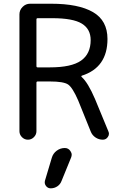

<svg xmlns="http://www.w3.org/2000/svg" viewBox="-20 -775 659 1037"><path d="M176.8 -418Q176.8 -411.1 183.6 -411.1H249Q366.2 -411.1 418 -447.8Q469.7 -484.4 469.7 -558.6Q469.7 -618.2 421.9 -647.5Q374 -676.8 261.7 -676.8H183.6Q176.8 -676.8 176.8 -669.9ZM253.9 242.2Q238.3 242.2 228.5 229.5Q218.8 216.8 222.7 201.2L259.8 77.1Q266.6 53.7 286.1 39.1Q305.7 24.4 330.1 24.4Q349.6 24.4 360.4 41Q367.2 50.8 367.2 60.5Q367.2 67.4 364.3 75.2L312.5 202.1Q305.7 220.7 289.6 231.4Q273.4 242.2 253.9 242.2ZM176.8 -66.4Q176.8 -47.9 163.1 -34.2Q149.4 -20.5 130.9 -20.5Q112.3 -20.5 98.6 -34.2Q85 -47.9 85 -66.4V-697.3Q85 -720.7 102.1 -737.8Q119.1 -754.9 142.6 -754.9H255.9Q404.3 -754.9 482.4 -709.5Q560.5 -664.1 560.5 -564.5Q560.5 -410.2 421.9 -366.2Q419.9 -365.2 419.4 -363.3Q418.9 -361.3 420.9 -359.4Q455.1 -329.1 493.2 -240.2L565.4 -65.4Q568.4 -58.6 568.4 -52.7Q568.4 -43 562.5 -35.2Q552.7 -20.5 535.2 -20.5Q513.7 -20.5 495.6 -32.7Q477.5 -44.9 469.7 -65.4L402.3 -232.4Q372.1 -301.8 348.1 -318.4Q324.2 -335 249 -335H183.6Q176.8 -335 176.8 -328.1Z"/></svg>

Font: Gen Jyuu Gothic Regular
Style: Regular
Weight: 400
Designer: [Source Han Sans]
Ryoko NISHIZUKA  (kana & ideographs); Paul D. Hunt (Latin, Greek & Cyrillic); Wenlong ZHANG  (bopomofo
Version: Version 1.002.20150607